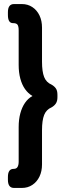

<svg xmlns="http://www.w3.org/2000/svg" viewBox="-20 -788 314 946"><path d="M49 138Q19 138 19 98V84Q19 44 47 44H48Q61 44 66.5 34.5Q72 25 72 8V-162Q72 -199 80 -229Q88 -259 103 -281Q118 -303 140 -315Q118 -328 103 -349.5Q88 -371 80 -401Q72 -431 72 -468V-638Q72 -658 66.5 -666Q61 -674 45 -674H44Q19 -674 19 -714V-728Q19 -768 49 -768H88Q117 -768 139.5 -753Q162 -738 174.5 -712Q187 -686 187 -652V-484Q187 -435 197.5 -408.5Q208 -382 234 -371Q248 -363 255.5 -352Q263 -341 263 -321V-309Q263 -290 255.5 -278.5Q248 -267 234 -259Q208 -248 197.5 -221.5Q187 -195 187 -146V22Q187 56 174.5 82Q162 108 139.5 123Q117 138 88 138Z"/></svg>

Font: Asap
Style: Regular
Weight: 400
Designer: Pablo Cosgaya
Foundry: Omnibus-Type
Version: Version 3.001